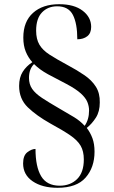

<svg xmlns="http://www.w3.org/2000/svg" viewBox="-20 -780 543 914"><path d="M254 114Q181 114 135.5 83Q90 52 90 -2Q90 -40 110.5 -55.5Q131 -71 149 -71Q149 14 176 59Q203 104 264 104Q315 104 347 72.5Q379 41 379 -21Q379 -60 364 -86Q349 -112 314 -136Q279 -160 220 -192Q154 -229 112.5 -269Q71 -309 71 -371Q71 -411 88 -438Q105 -465 134 -484Q114 -506 102.5 -534.5Q91 -563 91 -601Q91 -677 137 -718.5Q183 -760 262 -760Q333 -760 373.5 -729Q414 -698 414 -652Q414 -622 395.5 -607.5Q377 -593 348 -593Q348 -668 327 -709Q306 -750 252 -750Q208 -750 180 -721Q152 -692 152 -634Q152 -594 167.5 -567.5Q183 -541 216.5 -519.5Q250 -498 302 -470Q347 -446 382 -422Q417 -398 436.5 -367Q456 -336 455 -292Q455 -249 436.5 -220Q418 -191 393 -171Q410 -149 420 -122Q430 -95 430 -58Q430 17 387.5 65.5Q345 114 254 114ZM383 -181Q404 -211 404 -254Q404 -274 396 -294Q388 -314 365 -335Q342 -356 297 -380Q248 -405 208.5 -426.5Q169 -448 142 -475Q118 -451 118 -409Q118 -379 133 -357Q148 -335 180.5 -313.5Q213 -292 265 -262Q305 -239 333 -222Q361 -205 383 -181Z"/></svg>

Font: Noto Serif Display SemiCondensed
Style: Regular
Weight: 400
Width: 4
Designer: Monotype Design Team
Foundry: Monotype Imaging Inc.
Version: Version 2.009